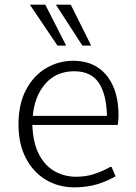

<svg xmlns="http://www.w3.org/2000/svg" viewBox="-20 -802 591 832"><path d="M302.2 9.8Q232.4 9.8 177.5 -23.7Q122.6 -57.1 91.3 -118.4Q60.1 -179.7 60.1 -262.2Q60.1 -351.1 92.8 -412.8Q125.5 -474.6 179.7 -506.6Q233.9 -538.6 297.4 -538.6Q359.9 -538.6 403.6 -509.8Q447.3 -481 470.5 -427.7Q493.7 -374.5 493.7 -300.3Q493.7 -292.5 492.9 -283.9Q492.2 -275.4 491.5 -268.8Q490.7 -262.2 490.2 -260.7H120.1Q123 -182.6 148.9 -133.1Q174.8 -83.5 217 -59.8Q259.3 -36.1 310.1 -36.1Q351.6 -36.1 387 -47.6Q422.4 -59.1 458 -78.6H463.4L481 -38.1Q445.8 -17.6 401.9 -3.9Q357.9 9.8 302.2 9.8ZM122.1 -299.8H443.4Q441.4 -394 407.7 -443.6Q374 -493.2 301.8 -493.2Q224.1 -493.2 177 -439.7Q129.9 -386.2 122.1 -299.8ZM229 -604.5 109.4 -781.7H176.3L266.6 -604.5ZM336.9 -604.5 222.2 -781.7H286.6L375 -604.5Z"/></svg>

Font: Comme ExtraLight
Style: Regular
Weight: 250
Version: Version 1.000;gftools[0.9.27]